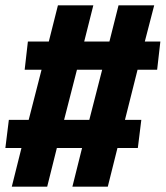

<svg xmlns="http://www.w3.org/2000/svg" viewBox="-27 -696 618 716"><path d="M559 -436 571 -541H513L548 -676H415L381 -541H287L321 -676H189L155 -541H77L65 -436H128L80 -249H6L-7 -144H53L17 0H149L185 -144H279L243 0H375L411 -144H487L500 -249H439L486 -436ZM260 -436H354L306 -249H212Z"/></svg>

Font: Fira Sans OT
Style: Bold Italic
Weight: 700
Italic angle: -8°
Designer: Carrois Corporate & Edenspiekermann
Foundry: Carrois Corporate GbR & Edenspiekermann AG
Version: Version 2.001